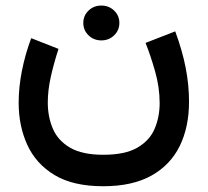

<svg xmlns="http://www.w3.org/2000/svg" viewBox="-20 -437 728 673"><path d="M272 -356.4Q272 -382.3 290.3 -399.9Q308.6 -417.5 335.4 -417.5Q361.8 -417.5 380.1 -399.9Q398.4 -382.3 398.4 -356.4Q398.4 -331.1 380.1 -313.2Q361.8 -295.4 335.4 -295.4Q308.6 -295.4 290.3 -313.2Q272 -331.1 272 -356.4ZM341.8 105.5Q418.5 105.5 461.4 80.6Q504.4 55.7 522 14.4Q539.6 -26.9 539.6 -75.7Q539.6 -131.3 523.4 -187.7Q507.3 -244.1 490.2 -286.6L594.2 -327.1Q619.1 -259.8 630.9 -199.2Q642.6 -138.7 642.6 -80.6Q642.6 8.3 609.9 75Q577.1 141.6 510.5 178.7Q443.8 215.8 341.8 215.8Q236.3 215.8 171.1 176.5Q106 137.2 75.7 70.8Q45.4 4.4 45.4 -76.7Q45.4 -131.3 56.9 -189.2Q68.4 -247.1 89.4 -303.2L185.1 -265.6Q169.4 -217.8 158.4 -169.4Q147.5 -121.1 147.5 -77.6Q147.5 -27.3 165.3 14.2Q183.1 55.7 225.6 80.6Q268.1 105.5 341.8 105.5Z"/></svg>

Font: Vazirmatn RD Medium
Style: Regular
Weight: 500
Designer: Saber Rastikerdar
Foundry: Saber Rastikerdar
Version: Version 33.003